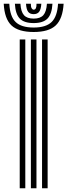

<svg xmlns="http://www.w3.org/2000/svg" viewBox="-66 -1012 362 1032"><path d="M160 0V-800H190V0ZM40 0V-800H70V0ZM100 0V-800H130V0ZM115 -840Q33 -840 -4.4 -875.4Q-41.8 -910.8 -46 -992H-16Q-12.5 -923.5 18 -893.8Q48.5 -864 115 -864Q181 -864 211.5 -893.8Q242 -923.5 246 -992H276Q271 -910.8 233.6 -875.4Q196.2 -840 115 -840ZM115 -888Q63.8 -888 40.4 -912.1Q17 -936.2 14 -992H43.8Q46.2 -949.2 62.8 -930.6Q79.2 -912 115 -912Q150.5 -912 167 -930.6Q183.5 -949.2 186.2 -992H216Q212.8 -936.2 189.2 -912.1Q165.8 -888 115 -888ZM115 -936Q94.5 -936 85 -949Q75.5 -962 73.8 -992H99.8Q99.5 -975 104.1 -967.5Q108.8 -960 115 -960Q131.2 -960 130.2 -992H156.2Q154.2 -962 144.6 -949Q135 -936 115 -936Z"/></svg>

Font: Big Shoulders Inline Display Black
Style: Regular
Weight: 900
Designer: Patric King
Foundry: XO Type Co
Version: Version 1.000